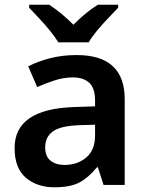

<svg xmlns="http://www.w3.org/2000/svg" viewBox="-20 -786 625 816"><path d="M306 -552Q510 -552 510 -364V0H420L396 -75H392Q356 -31 317.5 -10.5Q279 10 211 10Q138 10 90 -30.5Q42 -71 42 -157Q42 -322 293 -331L384 -334V-357Q384 -412 359 -434.5Q334 -457 290 -457Q251 -457 212.5 -444.5Q174 -432 138 -416L100 -504Q140 -525 192.5 -538.5Q245 -552 306 -552ZM318 -254Q236 -251 204 -227Q172 -203 172 -160Q172 -121 195 -103Q218 -85 254 -85Q309 -85 346.5 -116.5Q384 -148 384 -210V-256ZM228 -606Q214 -629 192 -656Q170 -683 146 -708.5Q122 -734 104 -753V-766H189Q215 -749 240.5 -728Q266 -707 292 -681Q318 -707 344 -728.5Q370 -750 396 -766H482V-753Q464 -734 439.5 -708.5Q415 -683 392.5 -656Q370 -629 357 -606Z"/></svg>

Font: Noto Sans Meetei Mayek SemiBold
Style: Regular
Weight: 600
Designer: Monotype Design Team and Neelakash Kshetrimayum
Foundry: Monotype Imaging Inc.
Version: Version 2.002; ttfautohint (v1.8.4.7-5d5b)